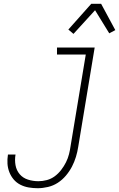

<svg xmlns="http://www.w3.org/2000/svg" viewBox="-20 -986 629 1014"><path d="M179 8Q155 8 131.5 4Q108 0 87.5 -10.5Q67 -21 52.5 -38Q38 -55 29.5 -76.5Q21 -98 19.5 -121.5Q18 -145 22 -170H62Q57 -141 62 -113.5Q67 -86 84 -66Q101 -46 127.5 -37.5Q154 -29 183 -29Q205 -29 227.5 -35Q250 -41 269 -55Q288 -69 303 -88.5Q318 -108 328.5 -129Q339 -150 344.5 -172Q350 -194 353 -216L433 -698H281V-735H480L393 -210Q389 -184 381 -157.5Q373 -131 360 -106Q347 -81 328 -58.5Q309 -36 285 -20.5Q261 -5 233 1.5Q205 8 179 8ZM368 -807 341 -830 462 -966H514L589 -827L557 -810L482 -932Z"/></svg>

Font: Iosevka Term Curly XLt Obl
Style: Regular
Weight: 200
Italic angle: -9°
Designer: Belleve Invis
Foundry: Belleve Invis
Version: Version 32.3.0